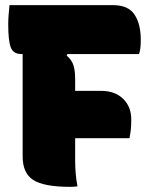

<svg xmlns="http://www.w3.org/2000/svg" viewBox="-20 -720 590 746"><path d="M281 4Q274 5 267.5 5.5Q261 6 253 6Q151 6 109.5 -20.5Q68 -47 68 -112V-510H63Q32 -510 22 -535.5Q12 -561 12 -625Q12 -643 13.5 -662Q15 -681 17 -700H420Q478 -700 502.5 -663.5Q527 -627 527 -565Q527 -527 520 -510H242L239 -504Q259 -487 265.5 -466Q272 -445 272 -414V-367H372Q427 -367 458.5 -336Q490 -305 490 -256Q490 -234 488.5 -218.5Q487 -203 483 -183H272V-96Q272 -73 274 -47.5Q276 -22 281 4Z"/></svg>

Font: Recursive Sn Csl St Blk
Style: Regular
Weight: 900
Version: Version 1.079;hotconv 1.0.112;makeotfexe 2.5.65598; ttfautoh